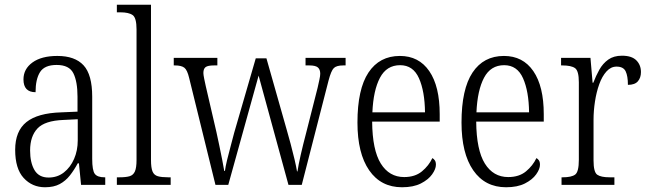

<svg xmlns="http://www.w3.org/2000/svg" viewBox="-20 -780 2737 810"><path d="M170 10Q116 10 80 -29Q44 -68 44 -148Q44 -227 91.5 -265Q139 -303 238 -306L307 -309V-372Q307 -436 289.5 -471Q272 -506 219 -506Q168 -506 149 -476Q130 -446 130 -391Q79 -391 79 -445Q79 -489 117 -516.5Q155 -544 222 -544Q296 -544 332.5 -504.5Q369 -465 369 -372V-110Q369 -61 380 -46.5Q391 -32 421 -32H424V0H322L313 -91H308Q293 -63 275 -40Q257 -17 232 -3.5Q207 10 170 10ZM185 -31Q222 -31 249.5 -52.5Q277 -74 292.5 -109.5Q308 -145 308 -188V-277L248 -274Q169 -271 138 -238Q107 -205 107 -145Q107 -94 125.5 -62.5Q144 -31 185 -31Z M473 0V-32H484Q511 -32 526.5 -36.5Q542 -41 549 -56.5Q556 -72 556 -105V-656Q556 -705 539.5 -716.5Q523 -728 488 -728H473V-760H617V-105Q617 -72 623.5 -56.5Q630 -41 646 -36.5Q662 -32 689 -32H700V0Z M778 -451Q770 -485 757.5 -494.5Q745 -504 718 -504H713V-536H897V-504H883Q857 -504 847.5 -497Q838 -490 838 -472Q838 -465 841.5 -447.5Q845 -430 848 -417L893 -223Q898 -199 905 -167Q912 -135 917.5 -105.5Q923 -76 926 -59H929Q931 -76 938 -105Q945 -134 953.5 -165Q962 -196 968 -220L1059 -534H1104L1190 -231Q1197 -207 1206 -173.5Q1215 -140 1222.5 -108Q1230 -76 1233 -57H1235Q1239 -84 1248.5 -126Q1258 -168 1272 -221L1320 -410Q1324 -428 1327.5 -444Q1331 -460 1331 -469Q1331 -487 1321 -495.5Q1311 -504 1285 -504H1269V-536H1438V-504H1428Q1400 -504 1388.5 -493Q1377 -482 1366 -440L1253 0H1197L1071 -461L943 0H889Z M1676 10Q1587 10 1537.5 -61.5Q1488 -133 1488 -263Q1488 -404 1534.5 -474Q1581 -544 1667 -544Q1747 -544 1791 -480Q1835 -416 1835 -298V-267H1550Q1551 -147 1586.5 -90Q1622 -33 1685 -33Q1731 -33 1760 -57Q1789 -81 1804 -113Q1810 -110 1814.5 -103.5Q1819 -97 1819 -85Q1819 -67 1803 -44.5Q1787 -22 1755.5 -6Q1724 10 1676 10ZM1773 -306Q1772 -395 1747.5 -450Q1723 -505 1668 -505Q1611 -505 1583 -452Q1555 -399 1551 -306Z M2115 10Q2026 10 1976.5 -61.5Q1927 -133 1927 -263Q1927 -404 1973.5 -474Q2020 -544 2106 -544Q2186 -544 2230 -480Q2274 -416 2274 -298V-267H1989Q1990 -147 2025.5 -90Q2061 -33 2124 -33Q2170 -33 2199 -57Q2228 -81 2243 -113Q2249 -110 2253.5 -103.5Q2258 -97 2258 -85Q2258 -67 2242 -44.5Q2226 -22 2194.5 -6Q2163 10 2115 10ZM2212 -306Q2211 -395 2186.5 -450Q2162 -505 2107 -505Q2050 -505 2022 -452Q1994 -399 1990 -306Z M2349 0V-32H2354Q2391 -32 2406.5 -43.5Q2422 -55 2422 -106V-433Q2422 -481 2406 -492.5Q2390 -504 2352 -504H2347V-536H2471L2480 -431H2483Q2494 -460 2508.5 -486Q2523 -512 2546 -528.5Q2569 -545 2604 -545Q2645 -545 2664.5 -525.5Q2684 -506 2684 -476Q2684 -452 2671 -437Q2658 -422 2629 -422Q2629 -459 2619.5 -479Q2610 -499 2581 -499Q2557 -499 2538.5 -478.5Q2520 -458 2508 -424.5Q2496 -391 2490 -351.5Q2484 -312 2484 -275V-103Q2484 -54 2499.5 -43Q2515 -32 2552 -32H2572V0Z"/></svg>

Font: Noto Serif Bengali Condensed Light
Style: Regular
Weight: 300
Width: 3
Designer: Juan Bruce, Universal Thirst, Indian Type Foundry and the Monotype Design Team.
Foundry: Monotype Imaging Inc.
Version: Version 2.003; ttfautohint (v1.8.4.7-5d5b)